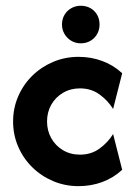

<svg xmlns="http://www.w3.org/2000/svg" viewBox="-20 -626 457 660"><path d="M250 13.9Q203.5 13.9 162.5 -3.5Q121.5 -20.8 90.6 -51.4Q59.7 -81.9 42.4 -122.2Q25 -162.5 25 -208.3Q25 -254.2 42.4 -294.4Q59.7 -334.7 90.6 -365.3Q121.5 -395.8 162.5 -413.2Q203.5 -430.6 250 -430.6Q293.1 -430.6 331.6 -416.3Q370.1 -402.1 400 -374.3L368.8 -251.4Q351.4 -279.9 322.6 -301Q293.8 -322.2 254.9 -322.2Q222.2 -322.2 196.5 -306.9Q170.8 -291.7 156.2 -266Q141.7 -240.3 141.7 -208.3Q141.7 -177.1 156.2 -151Q170.8 -125 196.5 -109.7Q222.2 -94.4 254.9 -94.4Q293.8 -94.4 322.6 -115.6Q351.4 -136.8 368.8 -165.3L400 -42.4Q370.1 -14.6 331.6 -0.3Q293.1 13.9 250 13.9ZM257.7 -477.1Q239.6 -477.1 225 -485.8Q210.4 -494.4 201.7 -509.2Q193.1 -523.9 193.1 -541.7Q193.1 -560.4 201.7 -575Q210.4 -589.6 225.1 -597.9Q239.8 -606.2 257.7 -606.2Q276.4 -606.2 291 -597.9Q305.6 -589.6 313.9 -575.1Q322.2 -560.7 322.2 -541.7Q322.2 -523.6 313.9 -509Q305.6 -494.4 291.1 -485.8Q276.6 -477.1 257.7 -477.1Z"/></svg>

Font: Afacad Flux
Style: Regular
Weight: 400
Designer: Kristian Moeller
Foundry: Dicotype
Version: Version 1.100